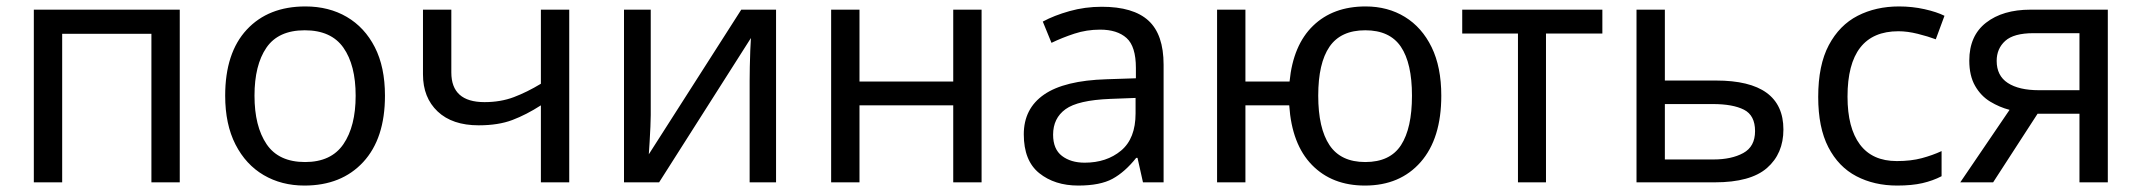

<svg xmlns="http://www.w3.org/2000/svg" viewBox="-20 -566 6648 596"><path d="M538 -536V0H450V-461H173V0H85V-536Z M1175 -269Q1175 -136 1107.5 -63Q1040 10 925 10Q854 10 798.5 -22.5Q743 -55 711 -117.5Q679 -180 679 -269Q679 -402 746 -474Q813 -546 928 -546Q1001 -546 1056.5 -513.5Q1112 -481 1143.5 -419.5Q1175 -358 1175 -269ZM770 -269Q770 -174 807.5 -118.5Q845 -63 927 -63Q1008 -63 1046 -118.5Q1084 -174 1084 -269Q1084 -364 1046 -418Q1008 -472 926 -472Q844 -472 807 -418Q770 -364 770 -269Z M1381 -341Q1381 -249 1484 -249Q1534 -249 1575 -264.5Q1616 -280 1659 -306V-536H1747V0H1659V-239Q1614 -210 1570.5 -193.5Q1527 -177 1466 -177Q1384 -177 1338.5 -220Q1293 -263 1293 -335V-536H1381Z M2000 -209Q2000 -197 1999 -173Q1998 -149 1996.5 -125Q1995 -101 1994 -87L2281 -536H2389V0H2307V-316Q2307 -332 2307.5 -358Q2308 -384 2309 -409.5Q2310 -435 2311 -448L2026 0H1917V-536H2000Z M2648 -536V-313H2939V-536H3027V0H2939V-239H2648V0H2560V-536Z M3400 -545Q3498 -545 3545 -502Q3592 -459 3592 -365V0H3528L3511 -76H3507Q3472 -32 3433.5 -11Q3395 10 3327 10Q3254 10 3206 -28.5Q3158 -67 3158 -149Q3158 -229 3221 -272.5Q3284 -316 3415 -320L3506 -323V-355Q3506 -422 3477 -448Q3448 -474 3395 -474Q3353 -474 3315 -461.5Q3277 -449 3244 -433L3217 -499Q3252 -518 3300 -531.5Q3348 -545 3400 -545ZM3426 -259Q3326 -255 3287.5 -227Q3249 -199 3249 -148Q3249 -103 3276.5 -82Q3304 -61 3347 -61Q3415 -61 3460 -98.5Q3505 -136 3505 -214V-262Z M4454 -269Q4454 -136 4390 -63Q4326 10 4217 10Q4115 10 4052.5 -54Q3990 -118 3982 -239H3846V0H3758V-536H3846V-313H3983Q3994 -426 4056 -486Q4118 -546 4219 -546Q4288 -546 4341 -513.5Q4394 -481 4424 -419.5Q4454 -358 4454 -269ZM4072 -269Q4072 -168 4107 -115.5Q4142 -63 4218 -63Q4295 -63 4329 -115.5Q4363 -168 4363 -269Q4363 -370 4328.5 -421Q4294 -472 4218 -472Q4142 -472 4107 -421Q4072 -370 4072 -269Z M4954 -462H4779V0H4692V-462H4519V-536H4954Z M5307 -316Q5516 -316 5516 -164Q5516 -89 5465 -44.5Q5414 0 5303 0H5060V-536H5148V-316ZM5428 -159Q5428 -208 5393.5 -225.5Q5359 -243 5297 -243H5148V-71H5299Q5355 -71 5391.5 -91Q5428 -111 5428 -159Z M5869 10Q5798 10 5742.5 -19Q5687 -48 5655.5 -109Q5624 -170 5624 -265Q5624 -364 5657 -426Q5690 -488 5746.5 -517Q5803 -546 5875 -546Q5916 -546 5954 -537.5Q5992 -529 6016 -517L5989 -444Q5965 -453 5933 -461Q5901 -469 5873 -469Q5715 -469 5715 -266Q5715 -169 5753.5 -117.5Q5792 -66 5868 -66Q5912 -66 5945.5 -75Q5979 -84 6007 -97V-19Q5980 -5 5947.5 2.5Q5915 10 5869 10Z M6167 0H6065L6218 -225Q6187 -233 6158 -250.5Q6129 -268 6111 -299.5Q6093 -331 6093 -378Q6093 -455 6145 -495.5Q6197 -536 6283 -536H6523V0H6435V-213H6305ZM6178 -377Q6178 -331 6212.5 -308.5Q6247 -286 6309 -286H6435V-463H6292Q6231 -463 6204.5 -439Q6178 -415 6178 -377Z"/></svg>

Font: RS Noto Sans
Style: Regular
Weight: 400
Designer: Monotype Design Team
Foundry: Monotype Imaging Inc.
Version: Version 3.10